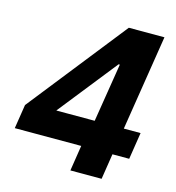

<svg xmlns="http://www.w3.org/2000/svg" viewBox="-106 -795 811 885"><g transform="rotate(15 300.0 -352.5)"><path d="M310 0 329 -122H12L30 -237L400 -705H570L498 -250H578L558 -122H478L459 0ZM359 -250 404 -530H398L160 -230L154 -250Z"/></g></svg>

Font: Nunito Sans 6pt ExtraBold
Style: Italic
Weight: 800
Italic angle: -9°
Version: Version 3.101;gftools[0.9.27]